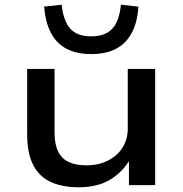

<svg xmlns="http://www.w3.org/2000/svg" viewBox="-20 -784 774 813"><path d="M313 9Q246 9 197 -12.5Q148 -34 121.5 -83.5Q95 -133 95 -216V-492H211V-222Q211 -173 226.5 -142Q242 -111 272 -97.5Q302 -84 346 -84Q399 -84 439 -105Q479 -126 500 -161Q521 -196 521 -239V-492H637V0H526V-108H530Q498 -54 445 -22.5Q392 9 313 9ZM366 -555Q304 -555 261.5 -577.5Q219 -600 195.5 -645Q172 -690 167 -756L241 -764Q249 -693 278.5 -661.5Q308 -630 366 -630Q424 -630 454.5 -661.5Q485 -693 492 -764L566 -756Q562 -690 538 -645Q514 -600 471.5 -577.5Q429 -555 366 -555Z"/></svg>

Font: Nunito Sans 10pt Expanded SemiBold
Style: Regular
Weight: 600
Width: 7
Designer: Vernon Adams
Foundry: Vernon Adams
Version: Version 3.101;gftools[0.9.27]